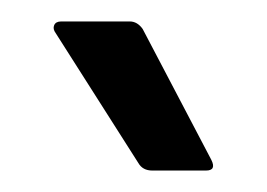

<svg xmlns="http://www.w3.org/2000/svg" viewBox="-20 -716 249 179"><path d="M122 -557Q113 -557 109 -564L32 -685Q29 -689 30.5 -692.5Q32 -696 37 -696H101Q108 -696 113 -689L177 -567Q182 -557 172 -557Z"/></svg>

Font: Sofia Sans Condensed Medium
Style: Regular
Weight: 500
Designer: Botio Nikoltchev, Ani Petrova
Foundry: lettersoup
Version: Version 4.101; ttfautohint (v1.8.4.7-5d5b)